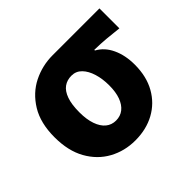

<svg xmlns="http://www.w3.org/2000/svg" viewBox="-124 -652 821 821"><g transform="rotate(-45 286.5 -242.0)"><path d="M271.2 12Q206.5 12 153 -17.3Q99.5 -46.6 67.7 -103.3Q35.9 -159.9 35.9 -242.2Q35.9 -328.1 70.6 -384.5Q105.4 -441 160.6 -468.6Q215.9 -496.1 278.1 -496.1H561.4V-375.5Q521.1 -380.1 490.1 -382.9Q459.2 -385.6 420.5 -386.4V-382.4Q458.3 -361.9 478.3 -318.8Q498.4 -275.7 498.4 -219.2Q498.4 -147.6 469.2 -95.9Q440.1 -44.2 388.8 -16.1Q337.5 12 271.2 12ZM272.8 -106.6Q299.4 -106.6 318.5 -121.7Q337.5 -136.7 348 -165.1Q358.4 -193.5 358.4 -234Q358.4 -273.5 348.4 -306.1Q338.4 -338.7 319.5 -358.1Q300.6 -377.5 273.2 -377.5Q246.6 -377.5 227.3 -363.7Q208 -349.9 197.3 -320Q186.5 -290.2 186.5 -242.2Q186.5 -199.3 197.2 -168.8Q207.8 -138.4 227 -122.5Q246.3 -106.6 272.8 -106.6Z"/></g></svg>

Font: Source Sans Variable
Style: Regular
Weight: 200
Designer: Paul D. Hunt
Foundry: Adobe Systems Incorporated
Version: Version 3.006;hotconv 1.0.111;makeotfexe 2.5.65597